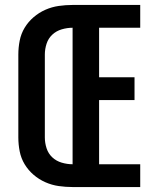

<svg xmlns="http://www.w3.org/2000/svg" viewBox="-20 -755 640 775"><path d="M273 0Q245 0 217 -4Q189 -8 163 -19.5Q137 -31 115.5 -49.5Q94 -68 79.5 -92Q65 -116 59.5 -144Q54 -172 54 -200V-535Q54 -563 59.5 -591Q65 -619 79.5 -643Q94 -667 115.5 -685.5Q137 -704 163 -715.5Q189 -727 217 -731Q245 -735 273 -735H546V-643H380V-443H523V-351H380V-92H546V0ZM273 -92V-643Q251 -643 229 -636.5Q207 -630 191 -615Q175 -600 168 -578.5Q161 -557 161 -535V-200Q161 -178 168 -156.5Q175 -135 191 -120Q207 -105 229 -98.5Q251 -92 273 -92Z"/></svg>

Font: Zed Mono Semibold Extended
Style: Regular
Weight: 600
Width: 7
Monospace: yes
Designer: Belleve Invis
Foundry: Belleve Invis
Version: Version 1.0.0; ttfautohint (v1.8.4)